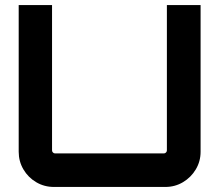

<svg xmlns="http://www.w3.org/2000/svg" viewBox="-20 -740 868 760"><path d="M193.3 0Q155.1 0 123.3 -18.8Q91.5 -37.5 72.8 -69.3Q54 -101.1 54 -139.3V-720H186V-144.8Q186 -139.8 189.6 -136.3Q193.2 -132.7 198.1 -132.7H628.5Q633.5 -132.7 637 -136.3Q640.6 -139.8 640.6 -144.8V-720H774V-139.3Q774 -101.1 754.9 -69.3Q735.8 -37.5 704.2 -18.8Q672.6 0 634.7 0H193.3Z"/></svg>

Font: Orbitron
Style: Regular
Weight: 400
Designer: Matt McInerney
Foundry: The League of Moveable Type
Version: Version 2.001